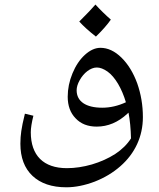

<svg xmlns="http://www.w3.org/2000/svg" viewBox="-20 -546 687 828"><path d="M544.9 50.8C528.8 76.2 506.3 98.6 476.6 118.2C446.8 137.2 413.1 152.3 376.5 163.1C339.4 173.8 303.2 179.2 268.6 179.2C167.5 179.2 112.8 124.5 112.8 24.4C112.8 6.3 116.7 -17.6 124 -46.9L87.4 -55.7C79.1 -22.9 74.2 2.4 71.8 19.5C69.3 36.6 67.9 54.7 67.9 73.7C67.9 133.3 85.4 179.7 120.1 212.4C154.8 245.1 203.6 261.7 266.1 261.7C304.7 261.7 345.7 253.4 388.2 237.3C430.7 220.7 467.3 198.7 499 170.9C562 115.7 596.2 43 596.2 -41C596.2 -92.3 587.9 -140.6 571.8 -186.5C555.2 -231.9 532.7 -269 503.9 -297.4C475.1 -325.7 444.8 -339.8 413.1 -339.8C390.6 -339.8 368.2 -329.6 346.2 -309.6C324.2 -289.6 306.2 -262.7 292.5 -229.5C278.8 -196.3 272 -162.6 272 -128.9C272 -90.3 283.2 -59.1 306.2 -35.6C328.6 -11.7 358.9 0 397 0C445.3 0 489.7 -18.6 529.3 -55.7L534.2 -60.1C540.5 -27.3 543.9 9.3 544.9 50.8ZM397.5 -254.9C411.6 -254.9 427.2 -249 443.8 -237.3C476.6 -213.9 505.4 -164.1 522.9 -105C489.3 -89.4 455.1 -81.5 420.9 -81.5C350.6 -81.5 310.5 -108.4 310.5 -156.7C310.5 -169.9 314.9 -184.6 323.7 -200.2C340.8 -231.4 370.1 -254.9 397.5 -254.9ZM458 -461.4C435.1 -481.4 412.6 -503.4 391.6 -526.4C379.4 -511.7 356 -487.3 321.8 -453.1C339.8 -433.1 363.8 -411.6 393.6 -388.2C420.9 -414.6 442.4 -439 458 -461.4Z"/></svg>

Font: Noto Naskh Arabic
Style: Regular
Weight: 400
Designer: Monotype Design Team
Foundry: Monotype Imaging Inc.
Version: Version 1.07